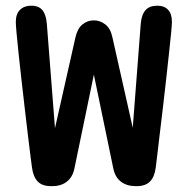

<svg xmlns="http://www.w3.org/2000/svg" viewBox="-20 -644 659 674"><path d="M159.5 9.5Q128.5 9.5 112.8 -6.5Q97 -22.5 92.5 -54.5Q91 -64.5 87.2 -94.5Q83.5 -124.5 78.2 -167.8Q73 -211 67.2 -260.8Q61.5 -310.5 55.8 -360.2Q50 -410 45.5 -453.5Q41 -497 38.2 -527Q35.5 -557 35.5 -567Q35.5 -595 50.2 -609.5Q65 -624 89.5 -624Q116.5 -624 129.2 -608Q142 -592 144.5 -559.5L173 -194L245 -513.5Q252 -544 269.5 -558.2Q287 -572.5 309.5 -572.5Q331.5 -572.5 349.8 -558.2Q368 -544 374.5 -513.5L446 -195.5L474 -559.5Q476.5 -592 490.5 -608Q504.5 -624 532 -624Q557 -624 570.2 -609.5Q583.5 -595 583.5 -567Q583.5 -558.5 580.8 -529Q578 -499.5 573.2 -456.5Q568.5 -413.5 563 -363.2Q557.5 -313 551.5 -262.8Q545.5 -212.5 540.2 -168.8Q535 -125 531.5 -94.8Q528 -64.5 526.5 -54.5Q522.5 -23 506.5 -6.8Q490.5 9.5 459.5 9.5H456.5Q426 9.5 405.2 -5.8Q384.5 -21 378 -51.5L309.5 -382L241 -51.5Q234.5 -21.5 214.2 -6Q194 9.5 163 9.5Z"/></svg>

Font: Sono ExtraLight Monospace Medium
Style: Regular
Weight: 500
Version: Version 2.112